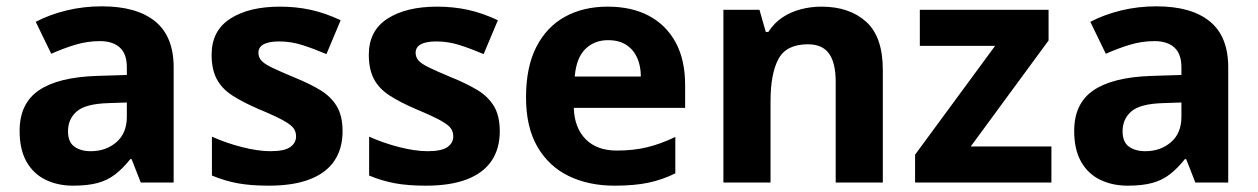

<svg xmlns="http://www.w3.org/2000/svg" viewBox="-20 -577 3978 607"><path d="M302 -557Q412 -557 470.5 -509.5Q529 -462 529 -364V0H425L396 -74H392Q369 -45 344.5 -26Q320 -7 288.5 1.5Q257 10 211 10Q163 10 124.5 -8.5Q86 -27 64 -65.5Q42 -104 42 -163Q42 -250 103 -291.5Q164 -333 286 -337L381 -340V-364Q381 -407 358.5 -427Q336 -447 296 -447Q256 -447 218 -435.5Q180 -424 142 -407L93 -508Q137 -531 190.5 -544Q244 -557 302 -557ZM323 -251Q251 -249 223 -225Q195 -201 195 -162Q195 -128 215 -113.5Q235 -99 267 -99Q315 -99 348 -127.5Q381 -156 381 -208V-253Z M1063 -162Q1063 -107 1037 -68.5Q1011 -30 959 -10Q907 10 830 10Q773 10 732 2.5Q691 -5 650 -22V-145Q694 -125 745 -112Q796 -99 835 -99Q879 -99 897.5 -112Q916 -125 916 -146Q916 -160 908.5 -171Q901 -182 876 -196Q851 -210 798 -232Q747 -254 714 -275.5Q681 -297 665 -327.5Q649 -358 649 -404Q649 -480 708 -518Q767 -556 865 -556Q916 -556 962 -546Q1008 -536 1057 -513L1012 -406Q972 -423 936 -434.5Q900 -446 863 -446Q830 -446 813.5 -437Q797 -428 797 -410Q797 -397 805.5 -386.5Q814 -376 838.5 -364Q863 -352 911 -332Q958 -313 992 -292.5Q1026 -272 1044.5 -241.5Q1063 -211 1063 -162Z M1560 -162Q1560 -107 1534 -68.5Q1508 -30 1456 -10Q1404 10 1327 10Q1270 10 1229 2.5Q1188 -5 1147 -22V-145Q1191 -125 1242 -112Q1293 -99 1332 -99Q1376 -99 1394.5 -112Q1413 -125 1413 -146Q1413 -160 1405.5 -171Q1398 -182 1373 -196Q1348 -210 1295 -232Q1244 -254 1211 -275.5Q1178 -297 1162 -327.5Q1146 -358 1146 -404Q1146 -480 1205 -518Q1264 -556 1362 -556Q1413 -556 1459 -546Q1505 -536 1554 -513L1509 -406Q1469 -423 1433 -434.5Q1397 -446 1360 -446Q1327 -446 1310.5 -437Q1294 -428 1294 -410Q1294 -397 1302.5 -386.5Q1311 -376 1335.5 -364Q1360 -352 1408 -332Q1455 -313 1489 -292.5Q1523 -272 1541.5 -241.5Q1560 -211 1560 -162Z M1901 -556Q1977 -556 2031.5 -527Q2086 -498 2116 -443Q2146 -388 2146 -308V-236H1794Q1796 -173 1831.5 -137Q1867 -101 1930 -101Q1983 -101 2026 -111.5Q2069 -122 2115 -144V-29Q2075 -9 2030.5 0.5Q1986 10 1923 10Q1841 10 1778 -20.5Q1715 -51 1679 -113Q1643 -175 1643 -269Q1643 -365 1675.5 -428.5Q1708 -492 1766 -524Q1824 -556 1901 -556ZM1902 -450Q1859 -450 1830.5 -422Q1802 -394 1797 -335H2006Q2006 -368 1994.5 -394Q1983 -420 1960 -435Q1937 -450 1902 -450Z M2577 -556Q2665 -556 2718 -508.5Q2771 -461 2771 -356V0H2622V-319Q2622 -378 2601 -407.5Q2580 -437 2534 -437Q2466 -437 2441 -390.5Q2416 -344 2416 -257V0H2267V-546H2381L2401 -476H2409Q2427 -504 2453 -521.5Q2479 -539 2511 -547.5Q2543 -556 2577 -556Z M3304 0H2873V-88L3126 -432H2888V-546H3295V-449L3049 -114H3304Z M3636 -557Q3746 -557 3804.5 -509.5Q3863 -462 3863 -364V0H3759L3730 -74H3726Q3703 -45 3678.5 -26Q3654 -7 3622.5 1.5Q3591 10 3545 10Q3497 10 3458.5 -8.5Q3420 -27 3398 -65.5Q3376 -104 3376 -163Q3376 -250 3437 -291.5Q3498 -333 3620 -337L3715 -340V-364Q3715 -407 3692.5 -427Q3670 -447 3630 -447Q3590 -447 3552 -435.5Q3514 -424 3476 -407L3427 -508Q3471 -531 3524.5 -544Q3578 -557 3636 -557ZM3657 -251Q3585 -249 3557 -225Q3529 -201 3529 -162Q3529 -128 3549 -113.5Q3569 -99 3601 -99Q3649 -99 3682 -127.5Q3715 -156 3715 -208V-253Z"/></svg>

Font: Noto Sans Tamil
Style: Regular
Weight: 400
Designer: Jelle Bosma - Monotype Design Team
Foundry: Monotype Imaging Inc.
Version: Version 2.003